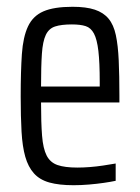

<svg xmlns="http://www.w3.org/2000/svg" viewBox="-20 -538 413 566"><path d="M197 8Q154 8 125.5 0Q97 -8 80 -27Q63 -46 54.5 -76Q46 -106 43.5 -150Q41 -194 41 -254Q41 -328 44.5 -378.5Q48 -429 62.5 -460Q77 -491 108 -504.5Q139 -518 194 -518Q234 -518 259.5 -509.5Q285 -501 300 -483Q315 -465 321.5 -434.5Q328 -404 330 -359.5Q332 -315 332 -256V-236H101Q101 -176 104 -138Q107 -100 117.5 -79.5Q128 -59 149.5 -51.5Q171 -44 208 -44Q225 -44 244.5 -45.5Q264 -47 284 -50Q304 -53 321 -56V-5Q307 -2 286.5 1Q266 4 242.5 6Q219 8 197 8ZM274 -262V-296Q274 -354 270 -388Q266 -422 257 -439Q248 -456 232.5 -461Q217 -466 192 -466Q161 -466 142.5 -460Q124 -454 115 -435Q106 -416 103.5 -379.5Q101 -343 101 -283H293Z"/></svg>

Font: Saira ExtraCondensed
Style: Regular
Weight: 400
Width: 2
Designer: Hector Gatti with collaboration of the Omnibus-Type team
Foundry: Omnibus-Type
Version: Version 1.101